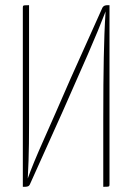

<svg xmlns="http://www.w3.org/2000/svg" viewBox="-20 -720 510 740"><path d="M68 0V-690Q68 -695 69 -697Q70 -699 75 -699.5Q80 -700 92 -700V-245Q92 -201 91.5 -166.5Q91 -132 90 -100Q89 -68 87 -32Q106 -86 147.5 -179Q189 -272 252 -417L375 -691Q379 -697 384 -698.5Q389 -700 394 -700Q399 -700 402 -700V-10Q402 -5 401 -3Q400 -1 395 -0.5Q390 0 378 0V-257Q378 -334 378.5 -392.5Q379 -451 380 -498.5Q381 -546 382.5 -588.5Q384 -631 387 -676Q361 -608 319 -511.5Q277 -415 221 -289L95 -9Q92 -3 86.5 -1.5Q81 0 76 0Q71 0 68 0Z"/></svg>

Font: Yanone Kaffeesatz ExtraLight
Style: Regular
Weight: 200
Designer: Yanone (Cyrillic: Daniel Pouzeot, Huerta Tipografica, and Cyreal)
Foundry: Yanone
Version: Version 2.003